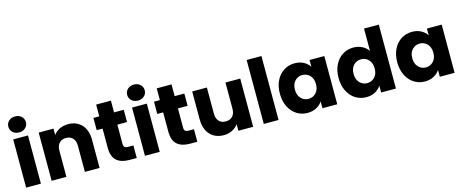

<svg xmlns="http://www.w3.org/2000/svg" viewBox="-43 -1469 5167 2146"><g transform="rotate(-15 2541.0 -396.5)"><path d="M46 -708Q46 -748 74.5 -774.5Q103 -801 148 -801Q192 -801 220.5 -774.5Q249 -748 249 -708Q249 -669 220.5 -642.5Q192 -616 148 -616Q103 -616 74.5 -642.5Q46 -669 46 -708ZM233 -558V0H62V-558Z M912 -326V0H742V-303Q742 -359 713 -390Q684 -421 635 -421Q586 -421 557 -390Q528 -359 528 -303V0H357V-558H528V-484Q554 -521 598 -542.5Q642 -564 697 -564Q795 -564 853.5 -500.5Q912 -437 912 -326Z M1342 -145V0H1255Q1162 0 1110 -45.5Q1058 -91 1058 -194V-416H990V-558H1058V-694H1229V-558H1341V-416H1229V-192Q1229 -167 1241 -156Q1253 -145 1281 -145Z M1421 -708Q1421 -748 1449.5 -774.5Q1478 -801 1523 -801Q1567 -801 1595.5 -774.5Q1624 -748 1624 -708Q1624 -669 1595.5 -642.5Q1567 -616 1523 -616Q1478 -616 1449.5 -642.5Q1421 -669 1421 -708ZM1608 -558V0H1437V-558Z M2043 -145V0H1956Q1863 0 1811 -45.5Q1759 -91 1759 -194V-416H1691V-558H1759V-694H1930V-558H2042V-416H1930V-192Q1930 -167 1942 -156Q1954 -145 1982 -145Z M2689 -558V0H2518V-76Q2492 -39 2447.5 -16.5Q2403 6 2349 6Q2285 6 2236 -22.5Q2187 -51 2160 -105Q2133 -159 2133 -232V-558H2303V-255Q2303 -199 2332 -168Q2361 -137 2410 -137Q2460 -137 2489 -168Q2518 -199 2518 -255V-558Z M2983 -740V0H2812V-740Z M3319 -566Q3378 -566 3422.5 -542Q3467 -518 3491 -479V-558H3662V0H3491V-79Q3466 -40 3421.5 -16Q3377 8 3318 8Q3250 8 3194 -27.5Q3138 -63 3105.5 -128.5Q3073 -194 3073 -280Q3073 -366 3105.5 -431Q3138 -496 3194 -531Q3250 -566 3319 -566ZM3369 -417Q3318 -417 3282.5 -380.5Q3247 -344 3247 -280Q3247 -216 3282.5 -178.5Q3318 -141 3369 -141Q3420 -141 3455.5 -178Q3491 -215 3491 -279Q3491 -343 3455.5 -380Q3420 -417 3369 -417Z M3998 -566Q4053 -566 4098.5 -543Q4144 -520 4170 -481V-740H4341V0H4170V-80Q4146 -40 4101.5 -16Q4057 8 3998 8Q3929 8 3873 -27.5Q3817 -63 3784.5 -128.5Q3752 -194 3752 -280Q3752 -366 3784.5 -431Q3817 -496 3873 -531Q3929 -566 3998 -566ZM4048 -417Q3997 -417 3961.5 -380.5Q3926 -344 3926 -280Q3926 -216 3961.5 -178.5Q3997 -141 4048 -141Q4099 -141 4134.5 -178Q4170 -215 4170 -279Q4170 -343 4134.5 -380Q4099 -417 4048 -417Z M4677 -566Q4736 -566 4780.5 -542Q4825 -518 4849 -479V-558H5020V0H4849V-79Q4824 -40 4779.5 -16Q4735 8 4676 8Q4608 8 4552 -27.5Q4496 -63 4463.5 -128.5Q4431 -194 4431 -280Q4431 -366 4463.5 -431Q4496 -496 4552 -531Q4608 -566 4677 -566ZM4727 -417Q4676 -417 4640.5 -380.5Q4605 -344 4605 -280Q4605 -216 4640.5 -178.5Q4676 -141 4727 -141Q4778 -141 4813.5 -178Q4849 -215 4849 -279Q4849 -343 4813.5 -380Q4778 -417 4727 -417Z"/></g></svg>

Font: IBM-Poppins
Style: Poppins-Bold
Weight: 700
Designer: Mike Abbink, Paul van der Laan, Pieter van Rosmalen, Ben Mitchell, Mark Frömberg
Foundry: Bold Monday
Version: Version 1.1